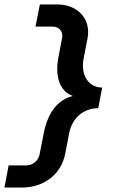

<svg xmlns="http://www.w3.org/2000/svg" viewBox="-57 -736 557 866"><path d="M201 -716H123L103 -616H181C210 -616 229 -593 223 -564L206 -475C190 -387 215 -322 272 -303C206 -288 159 -230 141 -138L122 -42C116 -11 92 10 60 10H-18L-37 110H41C142 110 219 50 237 -42L255 -135C268 -204 320 -248 386 -248L404 -341C342 -341 306 -398 320 -471L338 -564C354 -650 294 -716 201 -716Z"/></svg>

Font: Uncut Sans Semibold Italic
Style: Regular
Weight: 600
Italic angle: -11°
Designer: Kasper Nordkvist
Foundry: UNCUT.wtf
Version: Version 1.304;Glyphs 3.2 (3246)